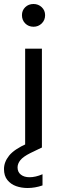

<svg xmlns="http://www.w3.org/2000/svg" viewBox="-48 -740 307 962"><path d="M120 -606Q95 -606 78.5 -622.5Q62 -639 62 -664Q62 -688 78.5 -704Q95 -720 120 -720Q144 -720 161 -704Q178 -688 178 -664Q178 -639 161 -622.5Q144 -606 120 -606ZM78 0V-496H162V0ZM90 202Q59 202 32.5 192.5Q6 183 -11 162Q-28 141 -28 107Q-28 72 -2.5 40Q23 8 88 -21L140 -44L162 -1L104 27Q68 45 54 62.5Q40 80 40 99Q40 122 56.5 135Q73 148 100 148Q130 148 165 133V189Q128 202 90 202Z"/></svg>

Font: Firefly Display
Style: Regular
Weight: 400
Designer: Colophon Foundry, Jonny Pinhorn
Foundry: Colophon Foundry
Version: Version 1.200; ttfautohint (v1.8.3)